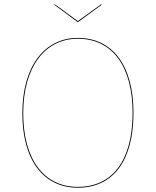

<svg xmlns="http://www.w3.org/2000/svg" viewBox="-20 -867 727 896"><path d="M451.8 -846.8 343.1 -768.7 236.3 -846.8 233.4 -844.6 341.6 -764.5H344.6L454.7 -844.6ZM343.1 -690.1C187.9 -690.1 84.3 -557.6 84.3 -338.1C84.3 -118.6 184.1 9.1 343.1 9.1C510.1 9.1 602.9 -119.8 602.9 -340C602.9 -563.6 504.1 -690.1 343.1 -690.1ZM343.1 -686.2C501.9 -686.2 598.8 -560.6 598.8 -340C598.8 -122.5 507.9 5.1 343.1 5.1C186.4 5.1 88.4 -121.6 88.4 -338.1C88.4 -554.9 190.1 -686.2 343.1 -686.2Z"/></svg>

Font: Fira Sans Four
Style: Regular
Weight: 100
Designer: Carrois Corporate & Edenspiekermann AG
Foundry: Carrois Corporate GbR & Edenspiekermann AG
Version: Version 4.203;PS 004.203;hotconv 1.0.88;makeotf.lib2.5.64775